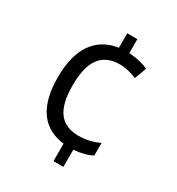

<svg xmlns="http://www.w3.org/2000/svg" viewBox="-175 -835 881 955"><g transform="rotate(30 265.0 -357.0)"><path d="M276 -90V10H333V-88C376 -92 413 -101 438 -116V-188C404 -171 361 -161 321 -161C219 -161 170 -224 170 -364C170 -502 217 -572 323 -572C354 -572 389 -563 420 -550L445 -618C418 -632 376 -641 334 -644V-724H276V-641C153 -623 86 -528 86 -363C86 -196 151 -105 276 -90Z"/></g></svg>

Font: Noto Sans Mono Condensed
Style: Regular
Weight: 400
Width: 3
Designer: Monotype Design Team
Foundry: Monotype Imaging Inc.
Version: Version 2.014